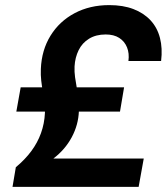

<svg xmlns="http://www.w3.org/2000/svg" viewBox="-20 -732 659 752"><path d="M29 0 42 -77Q78 -107 102.5 -140Q127 -173 140.5 -210.5Q154 -248 156 -290Q157 -312 154.5 -332.5Q152 -353 148 -373.5Q144 -394 141.5 -416Q139 -438 140 -462Q143 -536 178 -592.5Q213 -649 272.5 -680.5Q332 -712 408 -712Q462 -712 502.5 -696.5Q543 -681 569.5 -652.5Q596 -624 606.5 -583.5Q617 -543 611 -493H483Q487 -523 477.5 -546.5Q468 -570 447 -583.5Q426 -597 394 -597Q356 -597 329 -580.5Q302 -564 288 -535.5Q274 -507 272 -472Q271 -451 274 -429.5Q277 -408 281 -386.5Q285 -365 287.5 -342.5Q290 -320 289 -297Q287 -243 261 -194.5Q235 -146 189 -111H543L523 0ZM44 -295 61 -390H466L450 -295Z"/></svg>

Font: DM Sans 28pt ExtraBold
Style: Italic
Weight: 800
Italic angle: -10°
Version: Version 4.004;gftools[0.9.30]